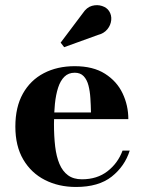

<svg xmlns="http://www.w3.org/2000/svg" viewBox="-20 -733 574 763"><path d="M282 10Q213 10 158.5 -17.8Q104 -45.5 72.5 -99Q41 -152.5 41 -230Q41 -307.5 71 -361Q101 -414.5 154.2 -442.2Q207.5 -470 277 -470Q350 -470 397.2 -440Q444.5 -410 467.2 -362Q490 -314 490 -259.5H107.5V-286H341.5Q341 -314.5 339.2 -342.5Q337.5 -370.5 331.5 -393.5Q325.5 -416.5 312.5 -430.2Q299.5 -444 277 -444Q252 -444 236 -428.2Q220 -412.5 211 -384.8Q202 -357 198.2 -320Q194.5 -283 194.5 -240Q194.5 -191.5 199.2 -151.2Q204 -111 216.2 -81.8Q228.5 -52.5 250.2 -36.5Q272 -20.5 305.5 -20.5Q366 -20.5 407.2 -52.5Q448.5 -84.5 467 -134.5H495.5Q476 -72.5 424 -31.2Q372 10 282 10ZM235 -545.5 221 -563.5 309 -680.5Q324.5 -704 345.5 -709.8Q366.5 -715.5 385.5 -709.2Q404.5 -703 413.5 -689Q424 -673 422 -653Q420 -633 406.5 -616.5Q393 -600 369 -594Z"/></svg>

Font: Bodoni Moda SC 9pt
Style: Bold
Weight: 700
Designer: Owen Earl
Foundry: indestructible type
Version: Version 2.005